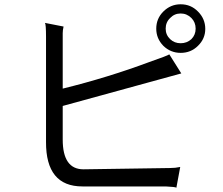

<svg xmlns="http://www.w3.org/2000/svg" viewBox="-20 -853 1040 897"><path d="M754 -719Q754 -749 775 -769Q795 -790 824 -790Q853 -790 874 -769Q894 -749 894 -719Q894 -690 874 -670Q853 -651 824 -651Q795 -651 775 -670Q754 -690 754 -719ZM824 -606Q872 -606 905 -639Q939 -672 939 -718Q939 -765 905 -799Q872 -833 824 -833Q777 -833 743 -799Q710 -766 710 -719Q710 -673 743 -639Q777 -606 824 -606ZM804 24 822 -73Q800 -68 774 -68L370 -62Q273 -62 273 -201V-358L827 -510L771 -599Q763 -593 677 -563Q484 -491 273 -439V-698Q273 -712 277 -729L190 -746Q195 -740 195 -681V-190Q194 18 365 18H754Q800 20 804 24Z"/></svg>

Font: Sawarabi Gothic
Style: Regular
Weight: 400
Designer: mshio (mshio@users.sourceforge.jp)
Version: Version 20141215